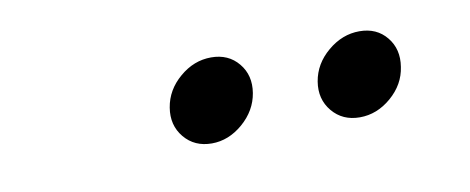

<svg xmlns="http://www.w3.org/2000/svg" viewBox="-29 -821 642 262"><g transform="rotate(-10 292.0 -690.0)"><path d="M454.6 -631.8Q430.7 -631.8 416.5 -648.9Q402.3 -666 406.2 -689.9Q410.2 -713.9 430.2 -730.7Q450.2 -747.6 474.1 -747.6Q498 -747.6 511.7 -730.7Q525.4 -713.9 521.5 -689.9Q518.1 -666 498.3 -648.9Q478.5 -631.8 454.6 -631.8ZM249.5 -631.8Q225.6 -631.8 211.4 -648.9Q197.3 -666 201.2 -689.9Q205.1 -713.9 224.9 -730.7Q244.6 -747.6 268.6 -747.6Q292.5 -747.6 306.4 -730.7Q320.3 -713.9 316.4 -689.9Q312.5 -666 292.7 -648.9Q272.9 -631.8 249.5 -631.8Z"/></g></svg>

Font: Inter 17pt
Style: Italic
Weight: 400
Italic angle: -9.3988°
Version: Version 4.001;git-66647c0bb